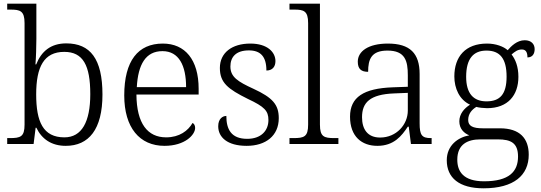

<svg xmlns="http://www.w3.org/2000/svg" viewBox="-20 -780 2930 1040"><path d="M336 10C461 10 535 -79 535 -268C535 -461 469 -545 339 -545C255 -545 204 -502 176 -431H172C175 -464 177 -532 177 -569V-760H19V-728H37C89 -728 113 -721 113 -655V-105C113 -39 91 -32 33 -32H19V0H162L173 -88H177C206 -27 259 10 336 10ZM329 -36C213 -36 176 -121 176 -269C176 -418 218 -499 328 -499C430 -499 469 -426 469 -270C469 -120 423 -36 329 -36Z M871 10C982 10 1037 -50 1037 -87C1037 -101 1031 -110 1023 -114C999 -72 952 -36 880 -36C780 -36 720 -110 719 -268H1056V-299C1056 -457 982 -544 862 -544C728 -544 653 -451 653 -263C653 -89 736 10 871 10ZM988 -308H721C728 -431 769 -503 860 -503C949 -503 988 -425 988 -308Z M1316 10C1420 10 1490 -45 1490 -140C1490 -213 1457 -251 1353 -299C1268 -338 1228 -363 1228 -420C1228 -471 1258 -507 1328 -507C1391 -507 1423 -474 1423 -398C1455 -398 1472 -418 1472 -449C1472 -497 1429 -544 1336 -544C1236 -544 1171 -494 1171 -412C1171 -332 1214 -298 1323 -244C1413 -202 1434 -179 1434 -130C1434 -72 1394 -28 1319 -28C1232 -28 1206 -80 1206 -152C1187 -152 1162 -138 1162 -96C1162 -37 1211 10 1316 10Z M1548 0H1813V-32H1792C1735 -32 1713 -39 1713 -105V-760H1548V-728H1574C1625 -728 1649 -721 1649 -655V-105C1649 -39 1627 -32 1569 -32H1548Z M2024 10C2114 10 2156 -44 2189 -94H2194L2206 0H2318V-32H2314C2265 -32 2253 -48 2253 -112V-379C2253 -491 2201 -544 2081 -544C1975 -544 1918 -502 1918 -446C1918 -406 1937 -391 1974 -391C1974 -460 1992 -506 2079 -506C2175 -506 2189 -450 2189 -372V-310L2106 -307C1950 -301 1876 -254 1876 -148C1876 -40 1940 10 2024 10ZM2039 -35C1971 -35 1941 -80 1941 -145C1941 -224 1983 -269 2115 -274L2189 -277V-181C2189 -105 2127 -35 2039 -35Z M2599 240C2764 240 2844 169 2844 58C2844 -30 2796 -85 2688 -85H2595C2542 -85 2516 -97 2516 -130C2516 -164 2536 -186 2560 -201C2572 -197 2602 -194 2618 -194C2732 -194 2788 -265 2788 -364C2788 -419 2772 -458 2751 -485C2770 -501 2784 -512 2807 -512C2830 -512 2837 -494 2837 -469C2864 -469 2876 -488 2876 -514C2876 -540 2859 -562 2822 -562C2780 -562 2748 -529 2730 -508C2708 -528 2666 -544 2618 -544C2501 -544 2441 -473 2441 -366C2441 -302 2468 -240 2526 -213C2494 -193 2468 -162 2468 -123C2468 -82 2494 -58 2522 -47C2460 -36 2400 8 2400 88C2400 183 2467 240 2599 240ZM2615 -231C2545 -231 2505 -273 2505 -364C2505 -462 2544 -506 2615 -506C2688 -506 2724 -463 2724 -365C2724 -269 2688 -231 2615 -231ZM2602 202C2490 202 2457 149 2457 85C2457 0 2515 -25 2582 -25H2677C2748 -25 2786 -5 2786 68C2786 150 2737 202 2602 202Z"/></svg>

Font: Noto Serif Tamil Light
Style: Italic
Weight: 300
Italic angle: -12°
Designer: Indian Type Foundry, Tom Grace, and the Monotype Design Team
Foundry: Monotype Imaging Inc.
Version: Version 2.003